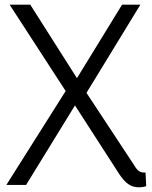

<svg xmlns="http://www.w3.org/2000/svg" viewBox="-20 -788 647 818"><path d="M603 5Q595 8 587 9Q579 10 571 10Q546 10 526 -4Q506 -18 485 -51L280 -369L21 -768H109L325 -428L551 -85Q562 -66 572 -59Q582 -52 600 -53ZM7 0 271 -418 295 -434 500 -768H578L339 -377L313 -361L91 0Z"/></svg>

Font: Yaldevi ExtraLight
Style: Regular
Weight: 400
Version: Version 1.100